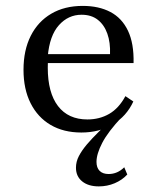

<svg xmlns="http://www.w3.org/2000/svg" viewBox="-20 -447 546 664"><path d="M321.8 197.6Q285.5 197.6 264.1 180.2Q242.7 162.9 242.7 133.1Q242.7 112.1 252.8 92.7Q262.9 73.4 280.2 52.8Q297.6 32.3 321.4 8.9Q345.2 -14.5 373.4 -43.5H402.4Q353.2 8.9 333.5 47.2Q313.7 85.5 313.7 112.9Q313.7 133.1 324.6 144Q335.5 154.8 355.6 154.8Q386.3 154.8 409.7 131.5L420.2 156.5Q402.4 175.8 376.6 186.7Q350.8 197.6 321.8 197.6ZM261.3 11.3Q200 11.3 155.2 -14.9Q110.5 -41.1 85.9 -89.9Q61.3 -138.7 61.3 -205.6Q61.3 -273.4 86.3 -323Q111.3 -372.6 157.3 -399.6Q203.2 -426.6 266.1 -426.6Q321.8 -426.6 361.7 -405.6Q401.6 -384.7 422.6 -340.7Q443.5 -296.8 441.9 -229H112.9L112.1 -259.7H360.5Q362.1 -300 351.2 -330.6Q340.3 -361.3 318.1 -378.6Q296 -396 262.1 -396Q216.1 -396 183.9 -360.1Q151.6 -324.2 145.2 -252.4L146.8 -250.8Q146 -241.9 145.6 -232.7Q145.2 -223.4 145.2 -212.9Q145.2 -126.6 180.6 -80.2Q216.1 -33.9 282.3 -33.9Q324.2 -33.9 357.7 -53.2Q391.1 -72.6 413.7 -114.5L441.1 -96Q417.7 -45.2 370.6 -16.9Q323.4 11.3 261.3 11.3Z"/></svg>

Font: Playfair 12pt
Style: Regular
Weight: 400
Designer: Claus Eggers Sørensen
Foundry: Claus Eggers Sørensen
Version: Version 2.000;gftools[0.9.28]